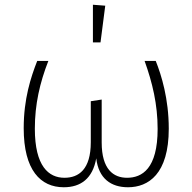

<svg xmlns="http://www.w3.org/2000/svg" viewBox="-20 -779 812 810"><path d="M372 -759V-600H404L424 -755ZM637 -522H590C623 -430 645 -339 645 -235C645 -67 579 -29 516 -29C459 -29 409 -64 409 -178V-359L363 -352V-179C363 -64 312 -29 252 -29C185 -29 127 -78 127 -236C127 -339 148 -430 184 -522H137C110 -453 80 -362 80 -238C80 -61 151 11 249 11C321 11 371 -26 386 -111C396 -26 448 11 520 11C606 11 692 -45 692 -236C692 -362 661 -462 637 -522Z"/></svg>

Font: Fira Sans ExtraLight
Style: Regular
Weight: 200
Designer: bBox Type GmbH & Carrois Corporate GbR & Edenspiekermann AG
Foundry: bBox Type GmbH & Carrois Corporate GbR & Edenspiekermann AG
Version: Version 4.300;PS 004.300;hotconv 1.0.88;makeotf.lib2.5.64775